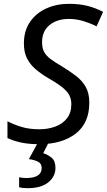

<svg xmlns="http://www.w3.org/2000/svg" viewBox="-20 -744 559 1004"><path d="M185 10Q133 10 93.5 2Q54 -6 19 -22V-110Q49 -94 90.5 -81Q132 -68 186 -68Q231 -68 269 -82Q307 -96 330 -125Q353 -154 353 -200Q353 -240 326.5 -268.5Q300 -297 235 -334Q197 -356 167.5 -381Q138 -406 121.5 -438Q105 -470 105 -517Q105 -583 137 -629.5Q169 -676 222.5 -700Q276 -724 340 -724Q396 -724 438.5 -713Q481 -702 519 -682L485 -606Q459 -620 420 -632.5Q381 -645 340 -645Q278 -645 239 -613Q200 -581 200 -523Q200 -492 211 -472Q222 -452 245 -435Q268 -418 302 -398Q345 -372 377.5 -347Q410 -322 428.5 -289Q447 -256 447 -207Q447 -100 375.5 -45Q304 10 185 10ZM125 240Q98 240 80 235V183Q90 185 99.5 186Q109 187 116 187Q198 187 198 134Q198 112 179.5 102Q161 92 131 88L179 0H235L206 57Q229 64 249.5 80.5Q270 97 270 134Q270 179 232.5 209.5Q195 240 125 240Z"/></svg>

Font: BC Sans
Style: Italic
Weight: 400
Italic angle: -12°
Designer: Monotype Design Team
Designer: Province of B.C.
Foundry: Monotype Imaging Inc.
Version: Version 2.000;GOOG;noto-source:20170915:90ef993387c0